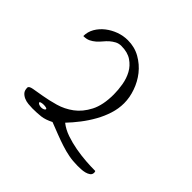

<svg xmlns="http://www.w3.org/2000/svg" viewBox="-100 -553 514 514"><g transform="rotate(45 157.0 -295.5)"><path d="M123.6 -164.3Q106.2 -155.4 92 -153.6Q77.8 -151.9 59.7 -151.9Q52.6 -151.9 43.9 -152.8Q35.2 -153.6 27.8 -156.9Q20.4 -160.2 15.5 -165.8Q10.7 -171.5 10.7 -181.6Q10.7 -187.5 23.6 -189.9Q36.5 -192.2 56.2 -195.5Q75.9 -198.8 98.8 -205.3Q121.7 -211.8 141.4 -226.4Q161.1 -241 174.3 -266.5Q187.5 -292 187.5 -332.4Q187.5 -349.6 184.3 -368.4Q181.1 -387.1 172.7 -402.5Q164.3 -418 149.1 -428.3Q134 -438.7 110.1 -438.7Q100.4 -438.7 92.6 -434.6Q84.9 -430.4 78.4 -424.8Q72 -419.1 66.2 -412Q60.4 -404.9 53.6 -398.9Q46.8 -393 38.8 -389.1Q30.7 -385.3 19.1 -385.3Q19.1 -401.3 27.1 -415.3Q35.2 -429.2 48.4 -439.6Q61.7 -450 78.1 -456Q94.6 -461.9 111.4 -461.9Q137.2 -461.9 158.2 -450Q179.1 -438.1 193.7 -419.7Q208.2 -401.3 215.9 -379Q223.7 -356.8 223.7 -335.4Q223.7 -314.6 217.2 -294.4Q210.8 -274.2 200.1 -255.2Q189.5 -236.2 176.2 -219Q163 -201.8 148.8 -186.9Q163 -175.6 182 -169.1Q201.1 -162.6 221.1 -159Q241.1 -155.4 260.8 -153.9Q280.5 -152.5 297.3 -152.5Q297.9 -151.9 298.2 -149.8Q298.5 -147.7 298.5 -147.1Q298.5 -140.6 293.4 -136.7Q288.2 -132.9 281.1 -131.1Q274 -129.3 266.3 -129Q258.5 -128.7 253.4 -128.7Q235.9 -128.7 220.4 -131.7Q205 -134.6 189.5 -139.7Q174 -144.7 157.8 -151Q141.7 -157.2 123.6 -164.3ZM86.8 -175Q88.1 -178 83.9 -179.2Q79.7 -180.4 74.6 -180.4Q69.4 -180.4 64.9 -179.2Q60.4 -178 61.7 -175Q63.6 -172.6 67.2 -171.5Q70.7 -170.3 74.6 -170.3Q78.4 -170.3 81.7 -171.5Q84.9 -172.6 86.8 -175Z"/></g></svg>

Font: Annie Use Your Telescope
Style: Regular
Weight: 400
Designer: Kimberly Geswein
Foundry: Kimberly Geswein
Version: Version 1.002 2001